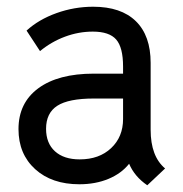

<svg xmlns="http://www.w3.org/2000/svg" viewBox="-20 -538 544 571"><path d="M364 -51Q341 -22 302.5 -6Q264 10 216 10Q134 10 84.5 -35Q35 -80 35 -154Q35 -232 94 -275.5Q153 -319 259 -319H346V-340Q346 -397 325.5 -420.5Q305 -444 256 -444Q214 -444 173.5 -429Q133 -414 99 -386L59 -447Q95 -480 148 -499Q201 -518 257 -518Q340 -518 384 -475Q428 -432 428 -351V-152Q428 -73 471 -37L418 13Q380 -13 364 -51ZM346 -184V-245H259Q184 -245 150.5 -223.5Q117 -202 117 -155Q117 -112 143.5 -88Q170 -64 217 -64Q275 -64 310.5 -97.5Q346 -131 346 -184Z"/></svg>

Font: Bellota Text
Style: Bold
Weight: 700
Designer: Kemie Guaida
Foundry: Kemie Guaida
Version: Version 4.001